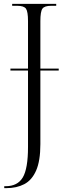

<svg xmlns="http://www.w3.org/2000/svg" viewBox="-20 -734 342 994"><path d="M2 240V230H9Q71 230 98 184.5Q125 139 125 27V-369H34V-379H125V-625Q125 -674 114.5 -689Q104 -704 69 -704H43V-714H271V-704H245Q210 -704 199.5 -689Q189 -674 189 -624V-379H284V-369H189V12Q189 99 167 149Q145 199 105.5 219.5Q66 240 13 240Z"/></svg>

Font: Noto Serif Display Condensed Light
Style: Regular
Weight: 300
Width: 3
Designer: Monotype Design Team
Foundry: Monotype Imaging Inc.
Version: Version 2.009